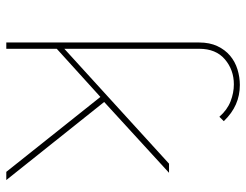

<svg xmlns="http://www.w3.org/2000/svg" viewBox="-106 -676 782 610"><g transform="rotate(90 285.0 -371.0)"><path d="M128 -154V-178L500 -517H529L304 -311L288 -299ZM526 0 284 -304 300 -316 552 0ZM135 0H115V-613Q115 -646 126.5 -670.5Q138 -695 157 -711Q176 -727 200.5 -734.5Q225 -742 250 -742Q283 -742 311.5 -729.5Q340 -717 365 -691L351 -677Q329 -702 302 -712.5Q275 -723 248 -723Q202 -723 168.5 -694.5Q135 -666 135 -613Z"/></g></svg>

Font: Montserrat Thin
Style: Regular
Weight: 100
Designer: Julieta Ulanovsky
Foundry: Julieta Ulanovsky
Version: Version 9.000